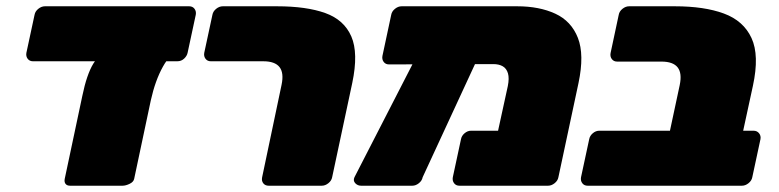

<svg xmlns="http://www.w3.org/2000/svg" viewBox="-20 -591 2480 611"><path d="M203 0Q193 0 188.5 -6Q184 -12 186 -22L242 -286Q256 -354 277 -388.5Q298 -423 335 -423H548Q523 -423 498.5 -379Q474 -335 460 -272L407 -22Q405 -12 392.5 -6Q380 0 370 0ZM85 -396Q74 -396 68 -404Q62 -412 64 -423L90 -544Q92 -555 102 -563Q112 -571 123 -571H582Q593 -571 599 -563Q605 -555 603 -544L577 -423Q575 -413 566 -404.5Q557 -396 544 -396Z M835 0Q824 0 818 -7.5Q812 -15 814 -26L876 -321Q884 -359 869.5 -377.5Q855 -396 818 -396H651Q640 -396 634 -404Q628 -412 630 -423L656 -544Q658 -555 668 -563Q678 -571 689 -571H862Q955 -571 1015 -549.5Q1075 -528 1098 -475Q1121 -422 1101 -327L1037 -27Q1035 -16 1025 -8Q1015 0 1004 0Z M1550 -387 1218 -386Q1207 -386 1201 -394Q1195 -402 1197 -413L1225 -544Q1227 -555 1237 -563Q1247 -571 1258 -571H1626Q1696 -571 1747 -547.5Q1798 -524 1819 -470.5Q1840 -417 1821 -327L1757 -27Q1755 -16 1745 -8Q1735 0 1724 0H1442Q1431 0 1425 -8Q1419 -16 1421 -27L1447 -148Q1449 -159 1458.5 -167Q1468 -175 1479 -175H1565L1596 -317Q1601 -342 1596.5 -357.5Q1592 -373 1580 -380Q1568 -387 1550 -387ZM1129 0Q1118 0 1110.5 -8Q1103 -16 1108 -27L1317 -434Q1322 -445 1330.5 -453Q1339 -461 1350 -461H1491Q1502 -461 1509 -450.5Q1516 -440 1511 -429L1325 -27Q1323 -16 1313 -8Q1303 0 1292 0Z M1850 0Q1839 0 1833 -8Q1827 -16 1829 -27L1855 -148Q1857 -159 1866.5 -167Q1876 -175 1887 -175H2112L2143 -320Q2151 -358 2136.5 -376.5Q2122 -395 2085 -395H1944Q1933 -395 1927 -403Q1921 -411 1923 -422L1949 -544Q1951 -555 1961 -563Q1971 -571 1982 -571H2128Q2221 -571 2283.5 -548Q2346 -525 2371.5 -470Q2397 -415 2376 -318L2345 -175H2378Q2389 -175 2395.5 -167Q2402 -159 2400 -148L2374 -27Q2372 -16 2362 -8Q2352 0 2341 0Z"/></svg>

Font: Rubik Black
Style: Italic
Weight: 900
Italic angle: -12°
Designer: Hubert and Fischer
Foundry: Hubert and Fischer
Version: Version 2.300;gftools[0.9.30]